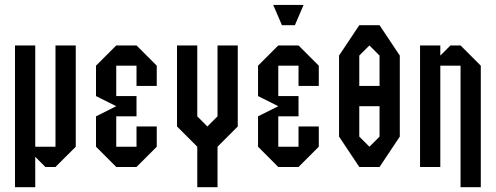

<svg xmlns="http://www.w3.org/2000/svg" viewBox="-20 -687 2040 790"><path d="M125 -83.3H208.3V-500H291.7V-83.3L208.3 0H166.7L125 -41.7V83.3H41.7V-500H125Z M625 -83.3 541.7 0H458.3L375 -83.3V-208.3L458.3 -250L375 -291.7V-416.7L458.3 -500H541.7L625 -416.7V-333.3H541.7V-416.7H458.3V-291.7H541.7V-208.3H458.3V-83.3H541.7V-166.7H625Z M875 83.3H791.7V-83.3L708.3 -166.7V-500H791.7V-208.3L833.3 -166.7L875 -208.3V-500H958.3V-166.7L875 -83.3Z M1291.7 -83.3 1208.3 0H1125L1041.7 -83.3V-208.3L1125 -250L1041.7 -291.7V-416.7L1125 -500H1208.3L1291.7 -416.7V-333.3H1208.3V-416.7H1125V-291.7H1208.3V-208.3H1125V-83.3H1208.3V-166.7H1291.7ZM1140 -583.3 1104.2 -666.7H1229.2L1193.3 -583.3Z M1500 -83.3 1541.7 -125V-250H1458.3V-125ZM1541.7 -333.3V-458.3L1500 -500L1458.3 -458.3V-333.3ZM1458.3 0 1375 -125V-458.3L1458.3 -583.3H1541.7L1625 -458.3V-125L1541.7 0Z M1791.7 0H1708.3V-500H1791.7V-458.3L1833.3 -500H1875L1958.3 -416.7V83.3H1875V-416.7H1791.7Z"/></svg>

Font: Yulong
Style: Regular
Weight: 400
Designer: GGBotNet
Foundry: f0n7.com
Version: 1.00